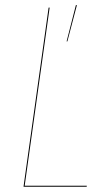

<svg xmlns="http://www.w3.org/2000/svg" viewBox="-20 -709 399 729"><path d="M268.1 -689.5H272L235.8 -551.8H232.9ZM168.5 -680.2 73.7 -3.9H309.6L309.1 0H69.3L164.6 -680.2Z"/></svg>

Font: Fira Sans Compressed Four
Style: Italic
Weight: 100
Width: 3
Italic angle: -8°
Designer: Carrois Corporate & Edenspiekermann AG
Foundry: Carrois Corporate GbR & Edenspiekermann AG
Version: Version 4.203;PS 004.203;hotconv 1.0.88;makeotf.lib2.5.64775